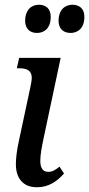

<svg xmlns="http://www.w3.org/2000/svg" viewBox="-20 -780 376 810"><path d="M136 -641C164 -641 194 -658 194 -709C194 -744 173 -760 144 -760C110 -760 86 -735 86 -693C86 -658 107 -641 136 -641ZM278 -641C305 -641 336 -658 336 -709C336 -744 314 -760 286 -760C251 -760 227 -735 227 -693C227 -658 248 -641 278 -641ZM136 10C186 10 222 -16 250 -48L231 -77C212 -61 199 -55 183 -55C160 -55 150 -73 150 -101C150 -126 156 -160 164 -197L236 -536H61L51 -492H60C91 -492 114 -484 114 -452C114 -442 111 -425 107 -407L60 -187C50 -142 47 -109 47 -87C47 -34 72 10 136 10Z"/></svg>

Font: Noto Serif Condensed Medium
Style: Italic
Weight: 500
Width: 3
Italic angle: -12°
Designer: Monotype Design Team
Foundry: Monotype Imaging Inc.
Version: Version 2.013